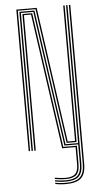

<svg xmlns="http://www.w3.org/2000/svg" viewBox="-65 -839 574 1081"><g transform="rotate(-5 222.5 -298.5)"><path d="M70 0V-800H185L293.5 -35H335V-479.2V-800H343V-479.2V-28H286.8L178 -793H78V0ZM263 188.8Q246.5 188.8 231 187.1Q215.5 185.5 203.2 182.8V175.8Q217.2 178.5 232.6 180.1Q248 181.8 263 181.8Q310 181.8 330.5 162.5Q351 143.2 351 98.8V-14H273L164.2 -779H94V-340.5V0H86V-786H171L279.8 -21H351V-479.2V-800H359V98.8Q359 147 336.8 167.9Q314.5 188.8 263 188.8ZM263 174.8Q250 174.8 234.5 173.1Q219 171.5 203.2 168.8V161.8Q221 164.5 236.5 166.1Q252 167.8 263 167.8Q301.8 167.8 318.4 151.8Q335 135.8 335 98.8V0H259L150.2 -765H110V-340.5V0H102V-340.5V-772H157.2L266 -7H343V98.8Q343 139.5 324.5 157.1Q306 174.8 263 174.8ZM263 202.8Q244 202.8 228.6 201.1Q213.2 199.5 203.2 196.8V189.8Q214.2 192.5 229.9 194.1Q245.5 195.8 263 195.8Q318.8 195.8 342.9 173.2Q367 150.8 367 98.8V-800H375V98.8Q375 154.5 349 178.6Q323 202.8 263 202.8Z"/></g></svg>

Font: Big Shoulders Inline Text Thin Thin
Style: Regular
Weight: 250
Version: Version 2.002